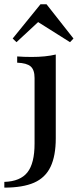

<svg xmlns="http://www.w3.org/2000/svg" viewBox="-62 -678 361 891"><path d="M-41.9 192.7V166.1Q32.3 163.7 65.3 121.8Q98.4 79.8 98.4 -11.3V-316.1Q98.4 -354 80.2 -369.8Q62.1 -385.5 17.7 -387.1V-416.1Q49.2 -413.7 84.7 -413.7Q150 -413.7 196.8 -425V-36.3Q196.8 45.2 172.6 96Q148.4 146.8 96 169.8Q43.5 192.7 -41.9 192.7ZM14.5 -482.3 -3.2 -499.2 125.8 -658.1H154L279 -499.2L262.9 -482.3L95.2 -587.9L137.9 -596.8Z"/></svg>

Font: Playfair SemiBold
Style: Regular
Weight: 600
Designer: Claus Eggers Sørensen
Foundry: Claus Eggers Sørensen
Version: Version 2.001;gftools[0.9.30]